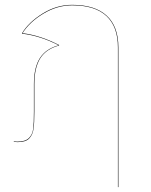

<svg xmlns="http://www.w3.org/2000/svg" viewBox="-20 -585 623 793"><path d="M469 -389V188H467V-389Q467 -475 419.5 -519Q372 -563 278 -563Q216 -563 159 -528.5Q102 -494 73 -448Q147 -439 224 -399V-397Q171 -383 146.5 -344.5Q122 -306 122 -237V-124Q122 -77 118.5 -52.5Q115 -28 100.5 -13Q86 2 53 2L37 1V-1L51 0Q84 0 99 -14.5Q114 -29 117 -52.5Q120 -76 120 -124V-237Q120 -307 145 -345.5Q170 -384 222 -398Q147 -437 71 -446V-448Q99 -494 156.5 -529.5Q214 -565 278 -565Q372 -565 420.5 -520.5Q469 -476 469 -389Z"/></svg>

Font: FiraGO Two
Style: Regular
Weight: 100
Designer: bBox Type
Foundry: bBox Type GmbH
Version: Version 1.001